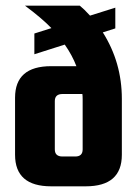

<svg xmlns="http://www.w3.org/2000/svg" viewBox="-20 -656 490 676"><path d="M409 -308V-111Q409 0 282 0H160Q33 0 33 -111V-312Q33 -423 160 -423H249Q234 -462 208 -499L101 -465V-538L161 -557Q126 -593 68 -636H261Q276 -624 297 -601L386 -629V-556L342 -542Q409 -436 409 -308ZM271 -130V-306Q271 -319 270 -325H200Q173 -325 173 -300V-130Q173 -105 200 -105H245Q271 -105 271 -130Z"/></svg>

Font: Teko SemiBold
Style: Regular
Weight: 600
Designer: Manushi Parikh, Jonny Pinhorn
Foundry: Indian Type Foundry
Version: Version 1.106;PS 1.0;hotconv 1.0.78;makeotf.lib2.5.61930; tt